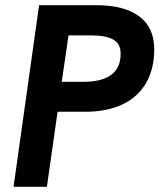

<svg xmlns="http://www.w3.org/2000/svg" viewBox="-20 -717 612 737"><path d="M32 0 130 -697H351Q456 -697 514 -654.5Q572 -612 572 -528Q572 -452 540.5 -398Q509 -344 449.5 -316Q390 -288 306 -288H201L160 0ZM217 -403H302Q370 -403 406.5 -429.5Q443 -456 443 -511Q443 -550 414 -565.5Q385 -581 334 -581H243Z"/></svg>

Font: Hanken Grotesk
Style: Bold Italic
Weight: 700
Italic angle: -8°
Designer: Alfredo Marco Pradil
Foundry: Hanken Design Co.
Version: Version 3.013